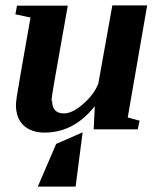

<svg xmlns="http://www.w3.org/2000/svg" viewBox="-20 -480 596 711"><path d="M171 -105 173 -107Q173 -60 217 -60Q248 -60 288 -95Q328 -130 344 -170L396 -460H525L453 -45L497 -33L490 -1H327L331 -87Q254 11 145 11Q96 11 67 -16Q39 -43 39 -92Q39 -98 42 -121Q45 -144 93 -415L37 -427L43 -459H231L182 -182Q171 -122 171 -105ZM286 10 260 211H120L188 53Z"/></svg>

Font: Libra Serif Modern
Style: Bold Italic
Weight: 700
Italic angle: -12°
Designer: Stefan Peev, Context Ltd
Foundry: Stefan Peev, Context Ltd
Version: Version 1.000